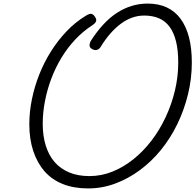

<svg xmlns="http://www.w3.org/2000/svg" viewBox="-20 -1035 1093 1074"><path d="M473 19Q393 19 331.5 -5.5Q270 -30 229 -77Q188 -124 166 -190.5Q144 -257 144 -340Q144 -409 158.5 -480Q173 -551 200 -619Q227 -687 265.5 -748Q304 -809 352 -859.5Q400 -910 457 -945Q480 -960 491 -957.5Q502 -955 510 -943Q521 -928 517.5 -916.5Q514 -905 494 -892Q443 -859 400 -813Q357 -767 323.5 -711.5Q290 -656 267 -595Q244 -534 231.5 -469.5Q219 -405 219 -342Q219 -275 236 -220.5Q253 -166 285.5 -128.5Q318 -91 367 -70.5Q416 -50 480 -50Q547 -50 609 -75Q671 -100 726.5 -144.5Q782 -189 827.5 -248.5Q873 -308 906.5 -379.5Q940 -451 958.5 -528.5Q977 -606 977 -685Q977 -754 964.5 -804Q952 -854 928 -886Q904 -918 868.5 -933Q833 -948 787 -948Q751 -948 718 -936Q685 -924 655 -901.5Q625 -879 596.5 -846.5Q568 -814 542 -771Q533 -758 520 -755.5Q507 -753 493 -762Q481 -769 481 -781.5Q481 -794 489 -808Q522 -859 558 -898Q594 -937 634 -963Q674 -989 717 -1002Q760 -1015 806 -1015Q867 -1015 913 -993.5Q959 -972 990 -930Q1021 -888 1037 -827Q1053 -766 1053 -685Q1053 -595 1031.5 -507Q1010 -419 971.5 -340Q933 -261 880 -196Q827 -131 762 -83Q697 -35 624 -8Q551 19 473 19Z"/></svg>

Font: Playwrite RO Light
Style: Regular
Weight: 300
Version: Version 1.002